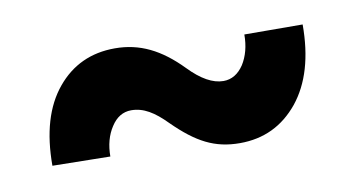

<svg xmlns="http://www.w3.org/2000/svg" viewBox="-38 -484 709 382"><g transform="rotate(-10 316.0 -293.5)"><path d="M467.3 -390.6C467.3 -367.2 461.9 -347.2 451.7 -331.1C440.9 -314.9 427.2 -306.6 410.6 -306.6C389.2 -306.6 366.2 -319.3 341.3 -345.2C299.8 -387.7 258.8 -408.2 208.5 -408.2C160.2 -408.2 121.1 -390.1 91.3 -354C61 -317.4 45.9 -266.1 45.9 -199.7L162.6 -197.8C162.6 -220.7 168 -240.7 178.7 -256.8C189 -272.9 202.6 -281.2 219.2 -281.2C244.1 -281.2 265.1 -268.1 290 -242.7C335 -198.2 370.6 -179.2 421.4 -179.2C469.7 -179.2 508.8 -197.8 539.6 -235.4C569.8 -272.9 585 -324.2 585 -390.1Z"/></g></svg>

Font: Vazirmatn Black
Style: Regular
Weight: 900
Designer: Saber Rastikerdar
Foundry: Saber Rastikerdar
Version: Version 33.003